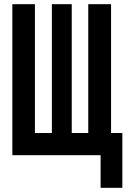

<svg xmlns="http://www.w3.org/2000/svg" viewBox="-20 -745 640 918"><path d="M461 -3H39V-725H147V-109H228V-725H323V-109H402V-725H511V-109H565V153H461Z"/></svg>

Font: JuliaMono
Style: Bold
Weight: 700
Monospace: yes
Designer: cormullion
Foundry: corm
Version: Version 0.055; ttfautohint (v1.8.4)